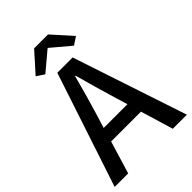

<svg xmlns="http://www.w3.org/2000/svg" viewBox="-250 -966 1069 1069"><g transform="rotate(-45 284.5 -431.5)"><path d="M568.8 0H458L399.9 -192.9H165L106.4 0H0L223.6 -675.3H344.2ZM217.3 -367.7 189 -275.4H376L348.1 -367.7Q331.5 -422.4 315.7 -478.5Q299.8 -534.7 284.2 -591.8H280.3Q265.6 -534.7 249.5 -478.5Q233.4 -422.4 217.3 -367.7ZM170.4 -716.3 124.5 -746.6 228.5 -862.8H337.9L441.9 -746.6L396 -716.3L285.2 -809.6H281.2Z"/></g></svg>

Font: Akatab SemiBold
Style: Regular
Weight: 600
Designer: SIL Global
Foundry: SIL Global
Version: Version 4.100